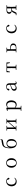

<svg xmlns="http://www.w3.org/2000/svg" viewBox="4432 -5308 1136 10040"><g transform="rotate(-90 5000.0 -288.0)"><path d="M528 15C623 15 683 -25 728 -94L712 -107C667 -58 616 -35 556 -35C444 -35 366 -118 366 -262C366 -408 444 -499 546 -499C569 -499 591 -495 613 -486L634 -413C640 -378 656 -364 684 -364C706 -364 720 -375 726 -399C704 -479 630 -531 541 -531C403 -531 279 -430 279 -251C279 -84 381 15 528 15Z M1499 15C1632 15 1749 -77 1749 -258C1749 -438 1628 -531 1499 -531C1371 -531 1250 -437 1250 -258C1250 -78 1367 15 1499 15ZM1499 -16C1400 -16 1339 -101 1339 -257C1339 -413 1400 -499 1499 -499C1598 -499 1659 -413 1659 -257C1659 -101 1598 -16 1499 -16Z M2511 -16C2421 -16 2354 -103 2354 -260C2354 -406 2422 -480 2511 -480C2602 -480 2663 -412 2663 -259C2663 -108 2602 -16 2511 -16ZM2511 15C2633 15 2750 -70 2750 -266C2750 -430 2650 -515 2520 -515C2403 -515 2334 -455 2296 -346C2305 -504 2337 -586 2387 -628C2426 -661 2478 -672 2568 -685C2637 -696 2693 -703 2714 -723C2730 -742 2738 -778 2744 -830L2722 -836L2701 -783C2658 -775 2603 -769 2556 -760C2469 -745 2412 -731 2360 -682C2298 -624 2266 -490 2266 -324C2266 -87 2363 15 2511 15Z M3560 -489 3644 -479V-447L3484 -266L3354 -119V-479L3440 -489V-516H3192V-489L3273 -480L3275 -288V-229L3273 -36L3192 -28V0H3440V-28L3354 -37V-73L3509 -249L3644 -402V-37L3560 -28V0H3805V-28L3724 -36L3722 -229V-288L3724 -480L3805 -489V-516H3560Z M4548 15C4677 15 4770 -92 4770 -263C4770 -427 4683 -531 4561 -531C4500 -531 4439 -506 4389 -446L4384 -520L4371 -528L4217 -488V-462L4306 -458C4308 -408 4309 -355 4309 -287V27L4307 224L4222 232V260H4489V232L4392 224L4390 27V-58C4438 -3 4494 15 4548 15ZM4392 -420C4442 -470 4485 -485 4529 -485C4620 -485 4682 -413 4682 -261C4682 -95 4611 -33 4524 -33C4475 -33 4435 -46 4392 -88Z M5678 14C5717 14 5747 -2 5768 -37L5752 -52C5736 -34 5724 -28 5707 -28C5680 -28 5665 -45 5665 -108V-355C5665 -479 5609 -531 5493 -531C5380 -531 5306 -482 5286 -400C5292 -377 5307 -364 5330 -364C5355 -364 5372 -377 5378 -413L5393 -485C5420 -495 5445 -500 5471 -500C5550 -500 5585 -470 5585 -359V-318C5541 -308 5494 -295 5452 -282C5320 -244 5273 -193 5273 -115C5273 -32 5332 15 5411 15C5483 15 5528 -18 5587 -82C5595 -22 5623 14 5678 14ZM5585 -113C5522 -53 5486 -34 5446 -34C5390 -34 5353 -66 5353 -128C5353 -183 5386 -226 5470 -257C5504 -270 5544 -281 5585 -292Z M6456 0H6635V-28L6543 -37L6541 -229V-288L6543 -484H6691L6724 -341H6760L6753 -516H6247L6240 -341H6276L6309 -484H6457L6459 -288V-229L6457 -37L6365 -28V0Z M7283 0H7529C7686 0 7748 -71 7748 -163C7748 -252 7689 -319 7548 -319C7515 -319 7481 -316 7447 -311C7447 -364 7448 -432 7449 -480L7529 -489V-516H7283V-489L7364 -480L7366 -288V-229L7364 -36L7283 -28ZM7447 -281C7473 -285 7499 -287 7526 -287C7623 -287 7668 -247 7668 -160C7668 -70 7617 -29 7512 -29H7450C7448 -85 7447 -171 7447 -229Z M8528 15C8623 15 8683 -25 8728 -94L8712 -107C8667 -58 8616 -35 8556 -35C8444 -35 8366 -118 8366 -262C8366 -408 8444 -499 8546 -499C8569 -499 8591 -495 8613 -486L8634 -413C8640 -378 8656 -364 8684 -364C8706 -364 8720 -375 8726 -399C8704 -479 8630 -531 8541 -531C8403 -531 8279 -430 8279 -251C8279 -84 8381 15 8528 15Z M9499 0H9745V-28L9665 -36C9663 -92 9662 -174 9662 -229V-288C9662 -342 9663 -424 9665 -480L9745 -489V-516H9486C9358 -516 9299 -460 9299 -379C9299 -308 9342 -254 9454 -242C9405 -229 9376 -198 9351 -144L9301 -35L9226 -27V0C9250 5 9274 9 9299 9C9350 9 9363 -3 9380 -41L9434 -153C9461 -209 9479 -231 9532 -231H9582L9580 -36L9499 -28ZM9582 -261H9508C9422 -261 9378 -302 9378 -377C9378 -445 9417 -485 9497 -485H9580L9582 -288Z"/></g></svg>

Font: Harano Aji Mincho K1
Style: Regular
Weight: 400
Foundry: Masamichi Hosoda
Version: HaranoAjiMinchoK1-Regular version 20230610;ttx 4.39.4